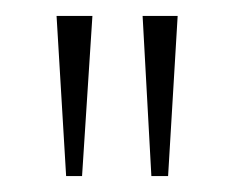

<svg xmlns="http://www.w3.org/2000/svg" viewBox="-20 -651 295 241"><path d="M170 -430 159 -631H203L191 -430ZM63 -430 51 -631H96L83 -430Z"/></svg>

Font: Alumni Sans Thin ExtraLight
Style: Regular
Weight: 250
Version: Version 1.018